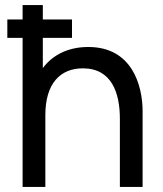

<svg xmlns="http://www.w3.org/2000/svg" viewBox="-20 -740 644 760"><path d="M454.5 -270.5V0H544.5V-298.5C544.5 -401 503.5 -554 329.5 -554C251.5 -554 189.5 -524 149.5 -470.5V-590H265V-663H149.5V-720H69.5V-663H9V-590H69.5V0H159.5V-284.5C159.5 -409.5 218.5 -469.5 308 -469.5C422 -469.5 454.5 -372 454.5 -270.5Z"/></svg>

Font: Eudonet Medium
Style: Regular
Weight: 500
Designer: Mikhail Sharanda
Foundry: Mikhail Sharanda
Version: Version 4.503;Glyphs 3.1.2 (3151)